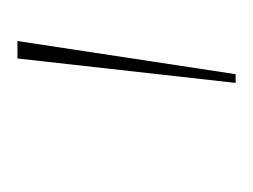

<svg xmlns="http://www.w3.org/2000/svg" viewBox="-55 -765 290 220"><g transform="rotate(-90 90.0 -655.0)"><path d="M115 -530H105L133 -780H153Z"/></g></svg>

Font: Tanohe Sans Thin
Style: Italic
Weight: 100
Designer: Village Type and Design LLC & Cristiano Sobral
Foundry: Cooper Hewitt Smithsonian Design Museum
Version: Version 1.00;September 29, 2021;FontCreator 13.0.0.2655 64-b